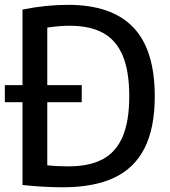

<svg xmlns="http://www.w3.org/2000/svg" viewBox="-20 -768 705 794"><path d="M620 -370Q620 -238.5 577.8 -155.2Q535.5 -72 451.5 -32.8Q367.5 6.5 240 6.5Q162 6.5 73 -3V-345.5H0V-416H73V-728.5Q170.5 -748 261.5 -748Q441.5 -748 530.8 -655.2Q620 -562.5 620 -370ZM514.5 -370.5Q514.5 -473.5 487.5 -537.8Q460.5 -602 406.2 -631.8Q352 -661.5 268 -661.5Q226.5 -661.5 175.5 -654V-416H318V-345.5H175.5V-84.5Q214.5 -80 263 -80Q348.5 -80 403.8 -109Q459 -138 486.8 -202Q514.5 -266 514.5 -370.5Z"/></svg>

Font: Encode Sans Semi Condensed Medium
Style: Regular
Weight: 500
Width: 4
Designer: Multiple Designers
Foundry: Impallari Type
Version: Version 2.000